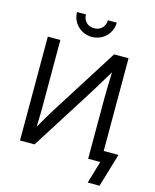

<svg xmlns="http://www.w3.org/2000/svg" viewBox="-154 -1041 1048 1299"><g transform="rotate(15 370.5 -391.0)"><path d="M637.7 0H549.8V-421.9Q549.8 -445.8 550.8 -492.4Q551.8 -539.1 554.2 -606.9Q515.1 -541.5 485.6 -492.9Q456.1 -444.3 440.9 -420.9L174.3 0H72.3V-727.5H160.2V-257.8Q160.2 -239.7 159.4 -198.7Q158.7 -157.7 157.2 -119.6Q179.2 -158.2 201.7 -195.8Q224.1 -233.4 236.8 -253.9L536.6 -727.5H637.7ZM359.4 -802.7Q320.3 -802.7 288.8 -821Q257.3 -839.4 238.8 -870.4Q220.2 -901.4 220.2 -939.5H282.7Q282.7 -905.8 304.2 -884.5Q325.7 -863.3 359.4 -863.3Q393.1 -863.3 414.6 -884.5Q436 -905.8 436 -939.5H498.5Q498.5 -901.4 480 -870.4Q461.4 -839.4 429.9 -821Q398.4 -802.7 359.4 -802.7ZM588.4 156.2 634.8 0H603.5V-78.1H741.2L671.4 156.2Z"/></g></svg>

Font: Inter Display
Style: Regular
Weight: 400
Designer: Rasmus Andersson
Foundry: rsms
Version: Version 4.001;git-9221beed3